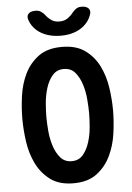

<svg xmlns="http://www.w3.org/2000/svg" viewBox="-62 -996 725 1052"><g transform="rotate(-5 300.0 -470.0)"><path d="M300 -111.5Q339.6 -111.5 362.6 -139.2Q385.7 -166.8 398 -206.4Q410.4 -246 414 -289.6Q417.6 -333.1 417.6 -365.6Q417.6 -397.8 414 -441.4Q410.4 -485 398 -524.2Q385.7 -563.5 362.6 -591Q339.6 -618.5 300 -618.5Q261.1 -618.5 237.7 -590.8Q214.3 -563.2 202 -523.6Q189.6 -484 186 -440.7Q182.4 -397.5 182.4 -365.3Q182.4 -332.8 186 -289.4Q189.6 -246 202 -206.4Q214.3 -166.8 237.7 -139.2Q261.1 -111.5 300 -111.5ZM300 10Q220.8 10 172.2 -26.5Q123.6 -63 96.3 -118.6Q69.1 -174.3 59.7 -240.3Q50.4 -306.3 50.4 -365.6Q50.4 -424.3 59.2 -490.1Q68.1 -556 95 -611.5Q121.9 -667 170.8 -703.5Q219.8 -740 300 -740Q379.2 -740 428.2 -704Q477.1 -668 504 -612.9Q530.9 -557.7 540.3 -492.7Q549.6 -427.7 549.6 -370.1Q549.6 -309.4 540.3 -242.6Q530.9 -175.7 503.5 -119.4Q476.1 -63 427.3 -26.5Q378.5 10 300 10ZM131.4 -900.3Q122.5 -922.9 134 -936.4Q145.5 -950 172.9 -950Q183.2 -950 190.8 -947.7Q198.5 -945.4 204.2 -941.1Q217 -932.8 225.9 -920.5Q234.7 -908.1 249 -897.1Q268.5 -879.8 299.7 -879.8Q330.9 -879.8 350.7 -897.1Q364.3 -907.1 373.3 -919Q382.3 -930.8 393.1 -939.1Q399.8 -944.4 407.3 -947.2Q414.8 -950 426.1 -950Q453.5 -950 465.5 -936.4Q477.5 -922.9 468.6 -900.3Q456.8 -867 428.6 -842.9Q379.7 -801.5 300 -801.5Q220.3 -802.2 171.4 -842.9Q142.5 -867.7 131.4 -900.3Z"/></g></svg>

Font: Maple Mono
Style: Regular
Weight: 400
Monospace: yes
Designer: subframe7536
Version: Version 7.300